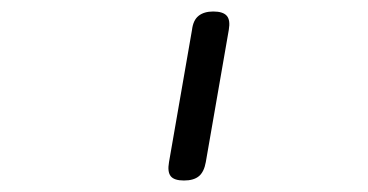

<svg xmlns="http://www.w3.org/2000/svg" viewBox="-20 -767 640 334"><path d="M274 -485 314 -715Q316 -732 325.5 -739.5Q335 -747 351 -747Q368 -747 374.5 -739.5Q381 -732 378 -715L338 -485Q335 -468 326 -460.5Q317 -453 300 -453Q283 -453 277 -460.5Q271 -468 274 -485Z"/></svg>

Font: Maple Mono NL ExtraLight
Style: Italic
Weight: 275
Italic angle: -10°
Monospace: yes
Designer: subframe7536
Version: Version 7.000